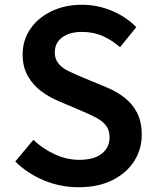

<svg xmlns="http://www.w3.org/2000/svg" viewBox="-20 -772 656 806"><path d="M310 14Q234 14 165 -14.5Q96 -43 44 -94L120 -185Q160 -147 210.5 -124Q261 -101 312 -101Q375 -101 407.5 -127Q440 -153 440 -195Q440 -226 425 -245Q410 -264 384.5 -277.5Q359 -291 326 -305L225 -348Q189 -363 154.5 -388Q120 -413 97.5 -451.5Q75 -490 75 -543Q75 -603 107 -650Q139 -697 195.5 -724.5Q252 -752 324 -752Q389 -752 449 -727Q509 -702 552 -658L484 -574Q449 -604 410.5 -621Q372 -638 324 -638Q272 -638 241 -615Q210 -592 210 -552Q210 -523 226.5 -504Q243 -485 269.5 -472.5Q296 -460 327 -447L426 -406Q470 -388 503.5 -361.5Q537 -335 556 -297.5Q575 -260 575 -206Q575 -146 543.5 -96Q512 -46 452.5 -16Q393 14 310 14Z"/></svg>

Font: Noto Sans TC SemiBold
Style: Regular
Weight: 600
Designer: Ryoko NISHIZUKA  (kana, bopomofo & ideographs); Paul D. Hunt (Latin, Greek & Cyrillic); Sandoll Communications , Soo-you
Foundry: Adobe
Version: Version 2.004-H2;hotconv 1.0.118;makeotfexe 2.5.65603